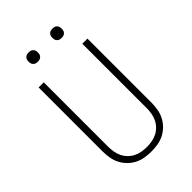

<svg xmlns="http://www.w3.org/2000/svg" viewBox="-270 -1028 1140 1140"><g transform="rotate(-45 300.0 -458.0)"><path d="M300 8Q273 8 245.5 3.5Q218 -1 193.5 -13.5Q169 -26 149.5 -45.5Q130 -65 117.5 -89Q105 -113 100 -140.5Q95 -168 95 -195V-735H138V-195Q138 -173 141.5 -151.5Q145 -130 154.5 -110Q164 -90 179.5 -74Q195 -58 214.5 -48Q234 -38 256 -34Q278 -30 300 -30Q322 -30 344 -34Q366 -38 385.5 -48Q405 -58 420.5 -74Q436 -90 445.5 -110Q455 -130 458.5 -151.5Q462 -173 462 -195V-735H505V-195Q505 -168 500 -140.5Q495 -113 482.5 -89Q470 -65 450.5 -45.5Q431 -26 406.5 -13.5Q382 -1 354.5 3.5Q327 8 300 8ZM400 -846Q392 -846 384.5 -848Q377 -850 371 -856Q365 -862 363 -869.5Q361 -877 361 -885Q361 -893 363 -900.5Q365 -908 371 -914Q377 -920 384.5 -922Q392 -924 400 -924Q408 -924 415.5 -922Q423 -920 429 -914Q435 -908 437 -900.5Q439 -893 439 -885Q439 -877 437 -869.5Q435 -862 429 -856Q423 -850 415.5 -848Q408 -846 400 -846ZM200 -846Q192 -846 184.5 -848Q177 -850 171 -856Q165 -862 163 -869.5Q161 -877 161 -885Q161 -893 163 -900.5Q165 -908 171 -914Q177 -920 184.5 -922Q192 -924 200 -924Q208 -924 215.5 -922Q223 -920 229 -914Q235 -908 237 -900.5Q239 -893 239 -885Q239 -877 237 -869.5Q235 -862 229 -856Q223 -850 215.5 -848Q208 -846 200 -846Z"/></g></svg>

Font: Iosevka Curly XLtEx
Style: Regular
Weight: 200
Width: 7
Monospace: yes
Designer: Belleve Invis
Foundry: Belleve Invis
Version: Version 11.1.0; ttfautohint (v1.8.3)